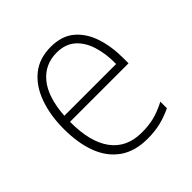

<svg xmlns="http://www.w3.org/2000/svg" viewBox="-151 -659 789 789"><g transform="rotate(-45 243.5 -264.5)"><path d="M255 -539Q318 -539 357 -506.5Q396 -474 414.5 -419Q433 -364 433 -297V-265H93Q92 -149 137.5 -87Q183 -25 271 -25Q311 -25 343 -33Q375 -41 414 -61V-23Q381 -7 346.5 1.5Q312 10 270 10Q196 10 148 -24Q100 -58 77 -119Q54 -180 54 -262Q54 -341 76.5 -404Q99 -467 143.5 -503Q188 -539 255 -539ZM255 -505Q186 -505 143.5 -453Q101 -401 94 -299H395Q396 -358 381 -405Q366 -452 335 -478.5Q304 -505 255 -505Z"/></g></svg>

Font: Noto Sans Khmer UI SemiCondensed ExtraLight
Style: Regular
Weight: 200
Width: 4
Designer: Danh Hong and the Monotype Design Team
Foundry: Monotype Imaging Inc.
Version: Version 2.002; ttfautohint (v1.8.4.7-5d5b)